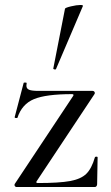

<svg xmlns="http://www.w3.org/2000/svg" viewBox="-20 -751 445 771"><path d="M269 -373Q165 -373 116.5 -353Q68 -333 50 -278Q50 -277 46 -277Q38 -277 39 -281L75 -418Q76 -420 82 -419.5Q88 -419 87 -417Q86 -413 86 -407Q86 -395 97 -390.5Q108 -386 135 -386H352Q357 -386 359.5 -382Q362 -378 360 -374L127 -23Q123 -16 132 -16Q218 -16 261.5 -24Q305 -32 326.5 -53Q348 -74 361 -119Q362 -122 367 -122Q372 -122 372 -119L370 -11Q370 -7 367.5 -3.5Q365 0 361 0H46Q42 0 39.5 -4Q37 -8 39 -12L274 -366Q278 -373 269 -373ZM201 -472Q198 -472 195.5 -473.5Q193 -475 194 -476L241 -716Q242 -720 265 -725.5Q288 -731 303 -731Q314 -731 313 -727L205 -474Q205 -472 201 -472Z"/></svg>

Font: Cormorant Garamond Medium
Style: Regular
Weight: 500
Designer: Christian Thalmann (Catharsis Fonts)
Foundry: Catharsis Fonts
Version: Version 4.000